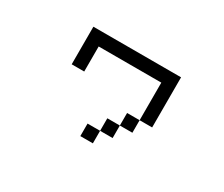

<svg xmlns="http://www.w3.org/2000/svg" viewBox="-95 -779 1190 1021"><g transform="rotate(30 500.0 -269.0)"><path d="M230.8 -538.5H769.2V-230.8H692.3V-461.5H307.7V-307.7H230.8ZM538.5 -76.9V-153.8H615.4V-230.8H692.3V-153.8H615.4V-76.9ZM538.5 -76.9V0H461.5V-76.9Z"/></g></svg>

Font: Mintsoda - Lime Green 13x16
Style: Regular
Weight: 400
Designer: Mintsoda-15
Version: Version 1.0